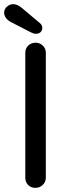

<svg xmlns="http://www.w3.org/2000/svg" viewBox="-39 -906 324 926"><path d="M132 0Q110 0 96.5 -14Q83 -28 83 -49V-652Q83 -672 97 -686Q111 -700 133 -700Q153 -700 167.5 -686Q182 -672 182 -652V-49Q182 -28 167 -14Q152 0 132 0ZM110 -750 11 -801Q-3 -809 -11 -820.5Q-19 -832 -19 -845Q-19 -862 -5.5 -874Q8 -886 25 -886Q44 -886 66 -868L153 -795Q165 -785 165 -772Q165 -759 156.5 -751Q148 -743 133 -743Q124 -743 110 -750Z"/></svg>

Font: Quicksand Medium
Style: Regular
Weight: 500
Designer: Andrew Paglinawan
Foundry: Andrew Paglinawan
Version: Version 3.000